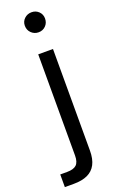

<svg xmlns="http://www.w3.org/2000/svg" viewBox="-206 -763 626 1027"><g transform="rotate(-20 107.0 -250.0)"><path d="M-28 220V148H11Q48 148 64.5 132.5Q81 117 81 80V-496H165V82Q165 130 149 160.5Q133 191 101.5 205.5Q70 220 24 220ZM124 -606Q100 -606 83 -622.5Q66 -639 66 -664Q66 -688 83 -704Q100 -720 124 -720Q148 -720 164.5 -704Q181 -688 181 -664Q181 -639 164.5 -622.5Q148 -606 124 -606Z"/></g></svg>

Font: Rethink Sans
Style: Regular
Weight: 400
Designer: The Rethink Sans project authors (Hans Thiessen). DM Sans designed by Colophon Foundry.
Foundry: Rethink Communications LLC
Version: Version 1.001